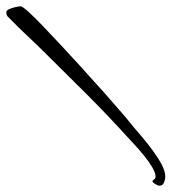

<svg xmlns="http://www.w3.org/2000/svg" viewBox="-30 -533 546 611"><path d="M477 58Q472 58 461.5 51Q451 44 458 40L460 38Q465 35 465 29Q465 17 454 -1.5Q443 -20 427 -39.5Q411 -59 395.5 -75.5Q380 -92 371 -102Q310 -169 246 -233Q182 -297 117 -361Q88 -390 57.5 -418.5Q27 -447 -2 -477Q-10 -483 -10 -493Q-10 -500 -1 -504Q8 -508 19.5 -510.5Q31 -513 36 -513Q41 -513 61 -495Q81 -477 108.5 -448Q136 -419 167 -386Q198 -353 226 -322Q254 -291 274 -268.5Q294 -246 300 -240Q324 -212 348 -185Q372 -158 394 -130Q406 -116 423 -96Q440 -76 456.5 -53.5Q473 -31 484.5 -9.5Q496 12 496 30Q496 37 492 47.5Q488 58 477 58Z"/></svg>

Font: Qwitcher Grypen
Style: Bold
Weight: 700
Designer: Robert E. Leuschke
Foundry: Robert E. Leuschke
Version: Version 1.100; ttfautohint (v1.8.3)